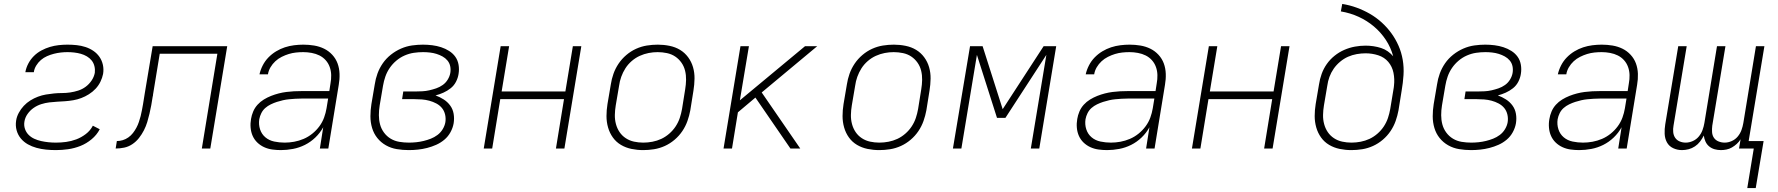

<svg xmlns="http://www.w3.org/2000/svg" viewBox="-20 -755 9040 976"><path d="M264 8Q239 8 214 5.5Q189 3 165.5 -3.5Q142 -10 121.5 -21.5Q101 -33 86 -51Q71 -69 64.5 -92.5Q58 -116 62 -142Q65 -162 75.5 -181.5Q86 -201 101 -217Q116 -233 134.5 -244.5Q153 -256 173 -263.5Q193 -271 213.5 -274.5Q234 -278 254.5 -280Q275 -282 295.5 -282Q316 -282 336.5 -285Q357 -288 377.5 -294.5Q398 -301 415.5 -314Q433 -327 445.5 -345.5Q458 -364 462 -385Q464 -402 460 -418.5Q456 -435 446 -447.5Q436 -460 421.5 -468.5Q407 -477 391 -481.5Q375 -486 357.5 -488Q340 -490 323 -490Q306 -490 288.5 -488Q271 -486 253.5 -481.5Q236 -477 219 -469.5Q202 -462 188 -450Q174 -438 164 -421.5Q154 -405 152 -388Q152 -388 152 -388Q152 -388 152 -388H109Q109 -388 109 -388.5Q109 -389 109 -389Q113 -411 124 -432Q135 -453 152 -470Q169 -487 190.5 -498.5Q212 -510 234 -516.5Q256 -523 278.5 -525.5Q301 -528 323 -528Q347 -528 370 -525.5Q393 -523 414.5 -516Q436 -509 454.5 -496.5Q473 -484 485.5 -466Q498 -448 503 -425.5Q508 -403 504 -379Q500 -359 490.5 -339.5Q481 -320 466 -304Q451 -288 432 -276Q413 -264 393 -256.5Q373 -249 352.5 -245.5Q332 -242 311.5 -240.5Q291 -239 271 -238Q251 -237 230.5 -234.5Q210 -232 189.5 -225.5Q169 -219 151 -206.5Q133 -194 120 -175.5Q107 -157 104 -136Q101 -117 107 -99.5Q113 -82 125.5 -69.5Q138 -57 154.5 -49.5Q171 -42 189 -38Q207 -34 226 -32Q245 -30 264 -30Q290 -30 316 -33.5Q342 -37 367.5 -46.5Q393 -56 416 -73.5Q439 -91 452 -116L487 -98Q472 -69 445.5 -47Q419 -25 388.5 -13Q358 -1 326.5 3.5Q295 8 264 8Z M568 0 574 -38Q589 -38 604 -42.5Q619 -47 632.5 -56.5Q646 -66 656 -79Q666 -92 673.5 -106Q681 -120 686 -135Q691 -150 695 -165Q699 -180 701.5 -195Q704 -210 707 -225Q709 -239 711.5 -253Q714 -267 716 -281L756 -520H1135L1049 0H1006L1085 -482H792L758 -275Q758 -272 757.5 -269Q757 -266 756 -263Q753 -242 749 -220.5Q745 -199 740 -177.5Q735 -156 728.5 -134.5Q722 -113 711.5 -92.5Q701 -72 686.5 -53.5Q672 -35 652.5 -22Q633 -9 611 -4.5Q589 0 568 0Z M1408 8Q1386 8 1364 5Q1342 2 1322.5 -7Q1303 -16 1288 -30.5Q1273 -45 1264.5 -64Q1256 -83 1254 -105.5Q1252 -128 1256 -150Q1259 -169 1267 -188Q1275 -207 1289 -222.5Q1303 -238 1321 -249Q1339 -260 1358 -267.5Q1377 -275 1396.5 -280Q1416 -285 1435.5 -287.5Q1455 -290 1474 -291Q1493 -292 1513 -292H1654L1660 -331Q1664 -352 1663.5 -373.5Q1663 -395 1656 -414.5Q1649 -434 1635.5 -449Q1622 -464 1604 -473Q1586 -482 1564.5 -486Q1543 -490 1522 -490Q1503 -490 1484.5 -488Q1466 -486 1448 -480.5Q1430 -475 1412 -466Q1394 -457 1379.5 -443.5Q1365 -430 1355 -413Q1345 -396 1342 -377H1299Q1304 -400 1315.5 -422.5Q1327 -445 1344.5 -463Q1362 -481 1383.5 -494Q1405 -507 1428 -514.5Q1451 -522 1475 -525Q1499 -528 1522 -528Q1550 -528 1577 -523.5Q1604 -519 1627.5 -507.5Q1651 -496 1669 -476.5Q1687 -457 1696 -432.5Q1705 -408 1706 -380Q1707 -352 1702 -324L1649 0H1606L1623 -108Q1607 -79 1583 -56Q1559 -33 1530 -18.5Q1501 -4 1469.5 2Q1438 8 1408 8ZM1427 -30Q1451 -30 1475.5 -34.5Q1500 -39 1523.5 -49Q1547 -59 1567.5 -75.5Q1588 -92 1603.5 -113Q1619 -134 1627.5 -157.5Q1636 -181 1640 -205L1648 -254H1513Q1497 -254 1481.5 -253Q1466 -252 1450 -250.5Q1434 -249 1418.5 -245.5Q1403 -242 1387.5 -237Q1372 -232 1356.5 -224.5Q1341 -217 1328.5 -206Q1316 -195 1308.5 -180Q1301 -165 1298 -149Q1294 -122 1302 -97.5Q1310 -73 1329 -57Q1348 -41 1374 -35.5Q1400 -30 1427 -30Z M2058 8Q2027 8 1997 3Q1967 -2 1941.5 -16.5Q1916 -31 1898 -53.5Q1880 -76 1871.5 -104.5Q1863 -133 1863 -164Q1863 -195 1868 -226L1885 -326Q1889 -354 1899 -381.5Q1909 -409 1926 -433.5Q1943 -458 1967 -477Q1991 -496 2018.5 -508Q2046 -520 2074.5 -524Q2103 -528 2130 -528Q2154 -528 2177.5 -525Q2201 -522 2222.5 -515Q2244 -508 2263 -496Q2282 -484 2294.5 -466.5Q2307 -449 2311 -426Q2315 -403 2311 -379Q2308 -359 2298 -339.5Q2288 -320 2271 -306.5Q2254 -293 2234 -284Q2214 -275 2194 -270Q2216 -262 2235.5 -249.5Q2255 -237 2268.5 -218.5Q2282 -200 2286 -176.5Q2290 -153 2286 -128Q2282 -105 2270 -83Q2258 -61 2239 -45Q2220 -29 2197.5 -19Q2175 -9 2151.5 -3Q2128 3 2104.5 5.5Q2081 8 2058 8ZM2059 -30Q2077 -30 2096 -32Q2115 -34 2133.5 -38.5Q2152 -43 2170 -50Q2188 -57 2204 -69Q2220 -81 2230.5 -98.5Q2241 -116 2244 -134Q2247 -154 2242.5 -173Q2238 -192 2226.5 -206Q2215 -220 2198 -229Q2181 -238 2162.5 -243Q2144 -248 2124.5 -249.5Q2105 -251 2085 -251H2024L2030 -290H2092Q2109 -290 2127 -291Q2145 -292 2162.5 -296Q2180 -300 2197.5 -306Q2215 -312 2230.5 -323Q2246 -334 2256 -350.5Q2266 -367 2269 -384Q2272 -402 2268.5 -418.5Q2265 -435 2254.5 -447.5Q2244 -460 2229.5 -468Q2215 -476 2199 -481Q2183 -486 2165.5 -488Q2148 -490 2131 -490Q2107 -490 2083.5 -486.5Q2060 -483 2037 -473Q2014 -463 1994.5 -446.5Q1975 -430 1961 -409.5Q1947 -389 1939 -366Q1931 -343 1927 -319L1910 -219Q1906 -194 1906 -169.5Q1906 -145 1912 -122.5Q1918 -100 1932 -81Q1946 -62 1966 -50Q1986 -38 2010 -34Q2034 -30 2059 -30Z M2439 0 2525 -520H2568L2530 -290H2854L2892 -520H2935L2849 0H2806L2847 -251H2523L2482 0Z M3250 8Q3250 8 3250 8Q3250 8 3250 8H3249Q3219 8 3190 2Q3161 -4 3136.5 -18.5Q3112 -33 3095.5 -56Q3079 -79 3071 -107Q3063 -135 3063 -165Q3063 -195 3068 -226L3085 -326Q3089 -353 3098.5 -380Q3108 -407 3124.5 -431.5Q3141 -456 3164 -475.5Q3187 -495 3213.5 -507Q3240 -519 3268 -523.5Q3296 -528 3324 -528Q3324 -528 3324 -528Q3324 -528 3324 -528Q3354 -528 3383.5 -522Q3413 -516 3437 -501.5Q3461 -487 3478 -464Q3495 -441 3503 -413Q3511 -385 3510.5 -355Q3510 -325 3505 -294L3489 -194Q3484 -167 3474.5 -140Q3465 -113 3448.5 -88.5Q3432 -64 3409 -44.5Q3386 -25 3359.5 -13Q3333 -1 3305 3.5Q3277 8 3250 8ZM3250 -30Q3273 -30 3296.5 -34.5Q3320 -39 3341.5 -49Q3363 -59 3382 -75.5Q3401 -92 3414.5 -112.5Q3428 -133 3435.5 -155.5Q3443 -178 3447 -201L3463 -301Q3467 -325 3467.5 -349Q3468 -373 3462.5 -395.5Q3457 -418 3444 -436.5Q3431 -455 3412.5 -467.5Q3394 -480 3370.5 -485Q3347 -490 3323 -490Q3300 -490 3277 -485.5Q3254 -481 3232 -471Q3210 -461 3191 -444.5Q3172 -428 3159 -407.5Q3146 -387 3138 -364.5Q3130 -342 3127 -319L3110 -219Q3106 -195 3105.5 -171Q3105 -147 3111 -124.5Q3117 -102 3129.5 -83.5Q3142 -65 3161 -52.5Q3180 -40 3203 -35Q3226 -30 3250 -30Z M3658 0 3744 -520H3787L3741 -245L4072 -520H4134L3852 -285L4048 0H3998L3820 -259L3731 -184L3701 0Z M4450 8Q4450 8 4450 8Q4450 8 4450 8H4449Q4419 8 4390 2Q4361 -4 4336.5 -18.5Q4312 -33 4295.5 -56Q4279 -79 4271 -107Q4263 -135 4263 -165Q4263 -195 4268 -226L4285 -326Q4289 -353 4298.5 -380Q4308 -407 4324.5 -431.5Q4341 -456 4364 -475.5Q4387 -495 4413.5 -507Q4440 -519 4468 -523.5Q4496 -528 4524 -528Q4524 -528 4524 -528Q4524 -528 4524 -528Q4554 -528 4583.5 -522Q4613 -516 4637 -501.5Q4661 -487 4678 -464Q4695 -441 4703 -413Q4711 -385 4710.5 -355Q4710 -325 4705 -294L4689 -194Q4684 -167 4674.5 -140Q4665 -113 4648.5 -88.5Q4632 -64 4609 -44.5Q4586 -25 4559.5 -13Q4533 -1 4505 3.5Q4477 8 4450 8ZM4450 -30Q4473 -30 4496.5 -34.5Q4520 -39 4541.5 -49Q4563 -59 4582 -75.5Q4601 -92 4614.5 -112.5Q4628 -133 4635.5 -155.5Q4643 -178 4647 -201L4663 -301Q4667 -325 4667.5 -349Q4668 -373 4662.5 -395.5Q4657 -418 4644 -436.5Q4631 -455 4612.5 -467.5Q4594 -480 4570.5 -485Q4547 -490 4523 -490Q4500 -490 4477 -485.5Q4454 -481 4432 -471Q4410 -461 4391 -444.5Q4372 -428 4359 -407.5Q4346 -387 4338 -364.5Q4330 -342 4327 -319L4310 -219Q4306 -195 4305.5 -171Q4305 -147 4311 -124.5Q4317 -102 4329.5 -83.5Q4342 -65 4361 -52.5Q4380 -40 4403 -35Q4426 -30 4450 -30Z M4824 0 4911 -520H4975L5077 -200L5285 -520H5349L5263 0H5220L5299 -476L5091 -156H5048L4946 -476L4867 0Z M5608 8Q5586 8 5564 5Q5542 2 5522.5 -7Q5503 -16 5488 -30.5Q5473 -45 5464.5 -64Q5456 -83 5454 -105.5Q5452 -128 5456 -150Q5459 -169 5467 -188Q5475 -207 5489 -222.5Q5503 -238 5521 -249Q5539 -260 5558 -267.5Q5577 -275 5596.5 -280Q5616 -285 5635.5 -287.5Q5655 -290 5674 -291Q5693 -292 5713 -292H5854L5860 -331Q5864 -352 5863.5 -373.5Q5863 -395 5856 -414.5Q5849 -434 5835.5 -449Q5822 -464 5804 -473Q5786 -482 5764.5 -486Q5743 -490 5722 -490Q5703 -490 5684.5 -488Q5666 -486 5648 -480.5Q5630 -475 5612 -466Q5594 -457 5579.5 -443.5Q5565 -430 5555 -413Q5545 -396 5542 -377H5499Q5504 -400 5515.5 -422.5Q5527 -445 5544.5 -463Q5562 -481 5583.5 -494Q5605 -507 5628 -514.5Q5651 -522 5675 -525Q5699 -528 5722 -528Q5750 -528 5777 -523.5Q5804 -519 5827.5 -507.5Q5851 -496 5869 -476.5Q5887 -457 5896 -432.5Q5905 -408 5906 -380Q5907 -352 5902 -324L5849 0H5806L5823 -108Q5807 -79 5783 -56Q5759 -33 5730 -18.5Q5701 -4 5669.5 2Q5638 8 5608 8ZM5627 -30Q5651 -30 5675.5 -34.5Q5700 -39 5723.5 -49Q5747 -59 5767.5 -75.5Q5788 -92 5803.5 -113Q5819 -134 5827.5 -157.5Q5836 -181 5840 -205L5848 -254H5713Q5697 -254 5681.5 -253Q5666 -252 5650 -250.5Q5634 -249 5618.5 -245.5Q5603 -242 5587.5 -237Q5572 -232 5556.5 -224.5Q5541 -217 5528.5 -206Q5516 -195 5508.5 -180Q5501 -165 5498 -149Q5494 -122 5502 -97.5Q5510 -73 5529 -57Q5548 -41 5574 -35.5Q5600 -30 5627 -30Z M6039 0 6125 -520H6168L6130 -290H6454L6492 -520H6535L6449 0H6406L6447 -251H6123L6082 0Z M6850 8Q6850 8 6850 8Q6850 8 6850 8H6849Q6819 8 6790 2Q6761 -4 6736.5 -18.5Q6712 -33 6695.5 -56Q6679 -79 6671 -107Q6663 -135 6663 -165Q6663 -195 6668 -226L6685 -326Q6689 -353 6698.5 -379.5Q6708 -406 6724.5 -429.5Q6741 -453 6764 -471.5Q6787 -490 6813.5 -501.5Q6840 -513 6867.5 -518Q6895 -523 6922 -523Q6942 -523 6962 -520Q6982 -517 7000.5 -511Q7019 -505 7034.5 -494Q7050 -483 7062 -469Q7050 -514 7024.5 -552.5Q6999 -591 6964 -620.5Q6929 -650 6886.5 -669.5Q6844 -689 6796 -697L6803 -735Q6841 -729 6876.5 -716Q6912 -703 6944 -684.5Q6976 -666 7003.5 -641Q7031 -616 7052.5 -586.5Q7074 -557 7089 -523Q7104 -489 7110.5 -451Q7117 -413 7114.5 -373.5Q7112 -334 7105 -294L7089 -194Q7084 -167 7074.5 -140Q7065 -113 7048.5 -88.5Q7032 -64 7009 -44.5Q6986 -25 6959.5 -13Q6933 -1 6905 3.5Q6877 8 6850 8ZM6850 -30Q6873 -30 6896.5 -34.5Q6920 -39 6941.5 -49Q6963 -59 6982 -75.5Q7001 -92 7014.5 -112.5Q7028 -133 7035.5 -155.5Q7043 -178 7047 -201L7065 -310L7066 -319Q7070 -353 7063.5 -385Q7057 -417 7037 -440.5Q7017 -464 6986 -474Q6955 -484 6922 -484Q6900 -484 6877 -480Q6854 -476 6832.5 -466.5Q6811 -457 6792 -441Q6773 -425 6759.5 -405.5Q6746 -386 6738 -364Q6730 -342 6727 -319L6710 -219Q6706 -195 6705.5 -171Q6705 -147 6711 -124.5Q6717 -102 6729.5 -83.5Q6742 -65 6761 -52.5Q6780 -40 6803 -35Q6826 -30 6850 -30Z M7458 8Q7427 8 7397 3Q7367 -2 7341.5 -16.5Q7316 -31 7298 -53.5Q7280 -76 7271.5 -104.5Q7263 -133 7263 -164Q7263 -195 7268 -226L7285 -326Q7289 -354 7299 -381.5Q7309 -409 7326 -433.5Q7343 -458 7367 -477Q7391 -496 7418.5 -508Q7446 -520 7474.5 -524Q7503 -528 7530 -528Q7554 -528 7577.5 -525Q7601 -522 7622.5 -515Q7644 -508 7663 -496Q7682 -484 7694.5 -466.5Q7707 -449 7711 -426Q7715 -403 7711 -379Q7708 -359 7698 -339.5Q7688 -320 7671 -306.5Q7654 -293 7634 -284Q7614 -275 7594 -270Q7616 -262 7635.5 -249.5Q7655 -237 7668.5 -218.5Q7682 -200 7686 -176.5Q7690 -153 7686 -128Q7682 -105 7670 -83Q7658 -61 7639 -45Q7620 -29 7597.5 -19Q7575 -9 7551.5 -3Q7528 3 7504.5 5.5Q7481 8 7458 8ZM7459 -30Q7477 -30 7496 -32Q7515 -34 7533.5 -38.5Q7552 -43 7570 -50Q7588 -57 7604 -69Q7620 -81 7630.5 -98.5Q7641 -116 7644 -134Q7647 -154 7642.5 -173Q7638 -192 7626.5 -206Q7615 -220 7598 -229Q7581 -238 7562.5 -243Q7544 -248 7524.5 -249.5Q7505 -251 7485 -251H7424L7430 -290H7492Q7509 -290 7527 -291Q7545 -292 7562.5 -296Q7580 -300 7597.5 -306Q7615 -312 7630.5 -323Q7646 -334 7656 -350.5Q7666 -367 7669 -384Q7672 -402 7668.5 -418.5Q7665 -435 7654.5 -447.5Q7644 -460 7629.5 -468Q7615 -476 7599 -481Q7583 -486 7565.5 -488Q7548 -490 7531 -490Q7507 -490 7483.5 -486.5Q7460 -483 7437 -473Q7414 -463 7394.5 -446.5Q7375 -430 7361 -409.5Q7347 -389 7339 -366Q7331 -343 7327 -319L7310 -219Q7306 -194 7306 -169.5Q7306 -145 7312 -122.5Q7318 -100 7332 -81Q7346 -62 7366 -50Q7386 -38 7410 -34Q7434 -30 7459 -30Z M8008 8Q7986 8 7964 5Q7942 2 7922.5 -7Q7903 -16 7888 -30.5Q7873 -45 7864.5 -64Q7856 -83 7854 -105.5Q7852 -128 7856 -150Q7859 -169 7867 -188Q7875 -207 7889 -222.5Q7903 -238 7921 -249Q7939 -260 7958 -267.5Q7977 -275 7996.5 -280Q8016 -285 8035.5 -287.5Q8055 -290 8074 -291Q8093 -292 8113 -292H8254L8260 -331Q8264 -352 8263.5 -373.5Q8263 -395 8256 -414.5Q8249 -434 8235.5 -449Q8222 -464 8204 -473Q8186 -482 8164.5 -486Q8143 -490 8122 -490Q8103 -490 8084.5 -488Q8066 -486 8048 -480.5Q8030 -475 8012 -466Q7994 -457 7979.5 -443.5Q7965 -430 7955 -413Q7945 -396 7942 -377H7899Q7904 -400 7915.5 -422.5Q7927 -445 7944.5 -463Q7962 -481 7983.5 -494Q8005 -507 8028 -514.5Q8051 -522 8075 -525Q8099 -528 8122 -528Q8150 -528 8177 -523.5Q8204 -519 8227.5 -507.5Q8251 -496 8269 -476.5Q8287 -457 8296 -432.5Q8305 -408 8306 -380Q8307 -352 8302 -324L8249 0H8206L8223 -108Q8207 -79 8183 -56Q8159 -33 8130 -18.5Q8101 -4 8069.5 2Q8038 8 8008 8ZM8027 -30Q8051 -30 8075.5 -34.5Q8100 -39 8123.5 -49Q8147 -59 8167.5 -75.5Q8188 -92 8203.5 -113Q8219 -134 8227.5 -157.5Q8236 -181 8240 -205L8248 -254H8113Q8097 -254 8081.5 -253Q8066 -252 8050 -250.5Q8034 -249 8018.5 -245.5Q8003 -242 7987.5 -237Q7972 -232 7956.5 -224.5Q7941 -217 7928.5 -206Q7916 -195 7908.5 -180Q7901 -165 7898 -149Q7894 -122 7902 -97.5Q7910 -73 7929 -57Q7948 -41 7974 -35.5Q8000 -30 8027 -30Z M8862 201 8895 0H8820L8828 -47Q8820 -34 8808.5 -23.5Q8797 -13 8784 -5.5Q8771 2 8756.5 5Q8742 8 8728 8Q8728 8 8728 8Q8728 8 8728 8Q8711 8 8695.5 3.5Q8680 -1 8668 -11Q8656 -21 8649.5 -35.5Q8643 -50 8641 -66Q8633 -50 8622 -35.5Q8611 -21 8596 -11Q8581 -1 8564 3.5Q8547 8 8530 8Q8530 8 8530 8Q8530 8 8530 8Q8506 8 8485 -2Q8464 -12 8453.5 -31.5Q8443 -51 8442 -75Q8441 -99 8445 -123L8511 -520H8554L8487 -116Q8484 -100 8485.5 -83.5Q8487 -67 8495.5 -54.5Q8504 -42 8518.5 -36Q8533 -30 8549 -30Q8567 -30 8585 -38Q8603 -46 8615.5 -61Q8628 -76 8634.5 -94Q8641 -112 8644 -130L8708 -520H8751L8684 -116Q8682 -100 8683 -83.5Q8684 -67 8692.5 -54.5Q8701 -42 8716 -36Q8731 -30 8747 -30Q8765 -30 8783 -38Q8801 -46 8813.5 -61Q8826 -76 8832.5 -94Q8839 -112 8842 -130L8906 -520H8949L8869 -38H8945L8905 201Z"/></svg>

Font: Iosevka SS04 XLt Ex
Style: Italic
Weight: 200
Width: 7
Italic angle: -9°
Monospace: yes
Designer: Belleve Invis
Foundry: Belleve Invis
Version: Version 19.0.0; ttfautohint (v1.8.4)